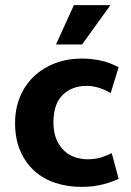

<svg xmlns="http://www.w3.org/2000/svg" viewBox="-20 -720 514 751"><path d="M323 -97Q355 -97 379.5 -105.5Q404 -114 417 -121L444 -21Q427 -11 387 0Q347 11 299 11Q243 11 195.5 -5Q148 -21 113.5 -52.5Q79 -84 59 -130.5Q39 -177 39 -238Q39 -294 58 -340.5Q77 -387 112 -420.5Q147 -454 195 -472.5Q243 -491 302 -491Q333 -491 369.5 -484Q406 -477 444 -457L413 -356Q393 -368 368.5 -376Q344 -384 319 -384Q261 -384 225 -348.5Q189 -313 189 -242Q189 -202 201 -174.5Q213 -147 232 -129.5Q251 -112 275 -104.5Q299 -97 323 -97ZM301 -546H199L269 -700H412Z"/></svg>

Font: Ek Mukta ExtraBold
Style: Regular
Weight: 800
Designer: Girish Dalvi and Yashodeep Gholap
Foundry: Ek Type
Version: Version 2.538;PS 1.002;hotconv 16.6.51;makeotf.lib2.5.65220;